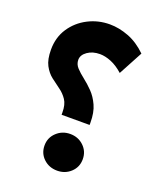

<svg xmlns="http://www.w3.org/2000/svg" viewBox="-130 -766 697 846"><g transform="rotate(20 219.0 -343.0)"><path d="M32.2 -492.7Q32.2 -550.3 61 -593.8Q89.8 -637.2 137 -661.6Q184.1 -686 238.8 -686Q282.2 -686 327.4 -668.7Q372.6 -651.4 412.6 -612.3L352.1 -499.5Q323.7 -524.9 295.4 -536.4Q267.1 -547.9 242.7 -547.9Q208 -547.9 184.3 -531.2Q160.6 -514.6 160.6 -491.7Q160.6 -471.2 175.3 -455.3Q189.9 -439.5 211.7 -422.6Q233.4 -405.8 254.9 -383.8Q276.4 -361.8 291 -329.6Q305.7 -297.4 305.7 -250V-238.8H174.3V-249.5Q174.3 -286.6 159.9 -308.1Q145.5 -329.6 124.5 -344.5Q103.5 -359.4 82.3 -376Q61 -392.6 46.6 -419.7Q32.2 -446.8 32.2 -492.7ZM149.9 -86.4Q149.9 -123 176.3 -147.7Q202.6 -172.4 239.7 -172.4Q277.3 -172.4 303.2 -147.7Q329.1 -123 329.1 -86.4Q329.1 -49.3 303 -24.9Q276.9 -0.5 239.7 -0.5Q201.7 -0.5 175.8 -24.9Q149.9 -49.3 149.9 -86.4Z"/></g></svg>

Font: Vazirmatn RD ExtraBold
Style: Regular
Weight: 800
Designer: Saber Rastikerdar
Foundry: Saber Rastikerdar
Version: Version 32.102